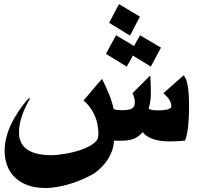

<svg xmlns="http://www.w3.org/2000/svg" viewBox="-20 -728 1031 952"><path d="M673.8 -645.5Q664.1 -627.4 654.5 -609.1Q645 -590.8 636.2 -573.2Q633.8 -567.9 630.6 -562.5Q627.4 -557.1 624.5 -551.8Q612.8 -558.6 602.3 -565.2Q591.8 -571.8 580.6 -578.6Q565.9 -587.9 551 -596.7Q536.1 -605.5 521 -614.7Q527.3 -627 533.7 -638.9Q540 -650.9 545.9 -662.1Q551.8 -673.3 557.9 -684.8Q564 -696.3 570.3 -707.5ZM778.3 -491.7Q774.4 -484.9 770.3 -476.8Q766.1 -468.8 762.2 -461.9Q753.9 -446.8 745.1 -430.4Q736.3 -414.1 728 -397.9L638.7 -452.6Q637.2 -451.2 635.7 -446.3Q631.8 -439.5 626.7 -430.2Q621.6 -420.9 617.7 -414.1Q615.7 -412.1 614.7 -409.9Q613.8 -407.7 612.8 -405.8Q611.8 -402.3 610.8 -400.4Q609.9 -398.4 608.9 -397.5Q583 -413.1 557.1 -429.2Q531.2 -445.3 505.4 -460.9Q518.1 -484.4 530.5 -507.6Q543 -530.8 555.7 -553.2L644.5 -500V-499.5Q647 -502.9 649.9 -508.5Q652.8 -514.2 655.3 -520Q656.2 -521 656.7 -522Q657.2 -522.9 657.5 -523.9Q657.7 -524.9 658.2 -525.9Q660.6 -529.3 662.4 -532.2Q664.1 -535.2 666.5 -538.6Q668.5 -542 670.4 -545.9Q672.4 -549.8 674.3 -553.2ZM917.5 -197.3Q917.5 -177.7 916.5 -153.8Q915.5 -129.9 913.3 -106.7Q911.1 -83.5 907 -63.2Q902.8 -43 897 -30.8Q894.5 -30.8 892.3 -30.8Q890.1 -30.8 887.7 -30.3L886.2 -29.8Q873 -28.8 855.7 -27.8Q838.4 -26.9 820.3 -26.9Q801.3 -26.9 782 -29.1Q762.7 -31.2 745.4 -36.4Q728 -41.5 713.1 -50.3Q698.2 -59.1 688 -72.8Q676.8 -60.1 665 -51.8Q653.3 -43.5 640.6 -38.8Q627.9 -34.2 613.5 -32.2Q599.1 -30.3 582 -30.3Q573.7 -30.3 564 -30.3Q554.2 -30.3 545.4 -30.8V-28.8Q542.5 17.6 516.4 59.6Q490.2 101.6 444.8 133.3Q421.4 146.5 392.6 159.4Q363.8 172.4 332.3 182.1Q300.8 191.9 268.3 198Q235.8 204.1 205.6 204.1Q153.3 204.1 115 189.5Q76.7 174.8 51.8 149.7Q26.9 124.5 14.9 91.1Q2.9 57.6 2.9 19.5Q2.9 -21.5 15.9 -62.7Q28.8 -104 51.8 -143.6Q73.2 -179.7 92.5 -205.3Q111.8 -231 127 -244.6V-235.8Q74.2 -145 74.2 -71.8Q74.2 41.5 236.3 41.5Q248.5 41.5 267.3 39.6Q286.1 37.6 307.9 33.7Q329.6 29.8 352.8 23.7Q376 17.6 396.7 9.3Q417.5 1 434.6 -10Q451.7 -21 460.9 -34.2V-33.7Q467.8 -44.9 467.8 -64.5Q467.8 -87.4 463.6 -109.9Q459.5 -132.3 450.4 -153.6Q441.4 -174.8 427.5 -194.1Q413.6 -213.4 394 -229Q396.5 -231.9 399.2 -235.6Q401.9 -239.3 404.3 -241.7Q412.6 -251.5 421.1 -261.2Q429.7 -271 439 -282.2Q445.8 -290.5 452.9 -299.1Q460 -307.6 467.3 -315.9Q472.2 -321.3 476.8 -326.4Q481.4 -331.5 485.8 -336.9Q506.3 -296.9 521 -260.5Q535.6 -224.1 543 -189.9V-187.5Q549.8 -184.1 560.5 -182.9Q571.3 -181.6 582.5 -181.6Q603 -181.6 615.7 -183.8Q628.4 -186 635.7 -190.9Q643.1 -195.8 645.8 -203.6Q648.4 -211.4 648.4 -222.7Q648.4 -233.9 645 -245.6Q641.6 -257.3 636.7 -265.6L725.1 -354Q725.1 -351.6 725.1 -349.4Q725.1 -347.2 725.6 -344.7Q726.6 -327.1 727.3 -308.6Q728 -290 728 -272.5Q728 -252 725.8 -231.4Q723.6 -210.9 717.3 -191.4V-189.9Q719.7 -185.5 732.7 -183.1Q745.6 -180.7 762.2 -180.7Q774.4 -180.7 786.4 -181.6Q798.3 -182.6 807.9 -184.8Q817.4 -187 823.5 -190.7Q829.6 -194.3 829.6 -199.7Q829.6 -217.8 819.1 -234.1Q808.6 -250.5 790 -265.6Q801.3 -275.9 813.5 -286.4Q825.7 -296.9 835.9 -306.2Q848.6 -317.9 862.1 -329.6Q875.5 -341.3 890.1 -354Q904.3 -341.3 910.9 -302.7Q917.5 -264.2 917.5 -197.3Z"/></svg>

Font: XB Khoramshahr
Style: Bold
Weight: 700
Designer: Behnam
Foundry: Irmug
Version: Version 8.005 2009